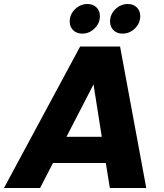

<svg xmlns="http://www.w3.org/2000/svg" viewBox="-55 -933 812 953"><path d="M490.2 0 470.2 -124H208L144 0H-35.2L342.8 -702.1H541L670.9 0ZM353 -766.1Q325.7 -766.1 308.3 -783Q291 -799.8 291 -826.2Q291 -861.8 317.6 -887.5Q344.2 -913.1 378.9 -913.1Q406.7 -913.1 423.8 -896.2Q440.9 -879.4 440.9 -853Q440.9 -817.4 414.3 -791.7Q387.7 -766.1 353 -766.1ZM553.2 -766.1Q525.9 -766.1 508.5 -783Q491.2 -799.8 491.2 -826.2Q491.2 -861.8 517.8 -887.5Q544.4 -913.1 579.1 -913.1Q606.9 -913.1 624 -896.2Q641.1 -879.4 641.1 -853Q641.1 -817.4 614.5 -791.7Q587.9 -766.1 553.2 -766.1ZM450.2 -253.9 409.2 -514.2 274.9 -253.9Z"/></svg>

Font: Poppins
Style: Bold Italic
Weight: 700
Italic angle: -10°
Designer: Ninad Kale (Devanagari), Jonny Pinhorn (Latin)
Foundry: Indian Type Foundry
Version: Version 3.200;PS 1.000;hotconv 16.6.54;makeotf.lib2.5.65590